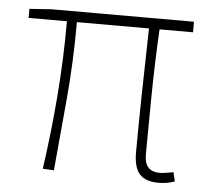

<svg xmlns="http://www.w3.org/2000/svg" viewBox="-44 -574 691 634"><g transform="rotate(5 301.5 -257.0)"><path d="M503 13Q520 13 532.5 10.5Q545 8 557 4L550 -26Q516 -20 505 -20Q454 -20 454 -75Q454 -102 454.5 -150.5Q455 -199 455.5 -257.5Q456 -316 458 -377.5Q460 -439 463 -492H574V-527H101L29 -522V-492H156Q156 -365 146 -241.5Q136 -118 119 0L156 2Q167 -116 178 -239Q189 -362 189 -492H428Q427 -441 425.5 -380.5Q424 -320 423 -262.5Q422 -205 421.5 -156.5Q421 -108 421 -81Q421 -30 441 -8.5Q461 13 503 13Z"/></g></svg>

Font: Spoqa Han Sans Neo Thin
Style: Regular
Weight: 100
Designer: [Spoqa Han Sans Neo] Dong-huui Kim  Younghwa Kang  Yujin Lee  [Noto Sans] Ryoko NISHIZUKA  (kana & ideographs); Paul D. 
Foundry: Spoqa (http://www.spoqa-han-sans.com)
Version: Version 1.100;hotconv 1.0.109;makeotfexe 2.5.65596